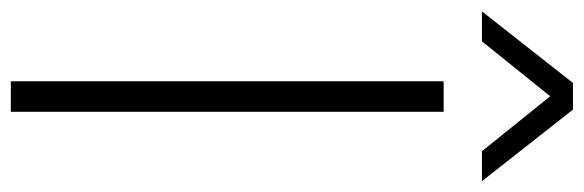

<svg xmlns="http://www.w3.org/2000/svg" viewBox="-418 -680 1053 346"><g transform="rotate(90 108.0 -506.5)"><path d="M136 0H81V-780H136ZM261 -849H207L108 -972L9 -849H-45L84 -1013H132Z"/></g></svg>

Font: Tanohe Sans Light
Style: Regular
Weight: 300
Designer: Village Type and Design LLC & Cristiano Sobral
Foundry: Cooper Hewitt Smithsonian Design Museum
Version: Version 1.00;September 29, 2021;FontCreator 13.0.0.2655 64-b